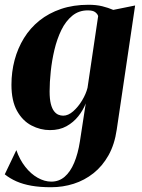

<svg xmlns="http://www.w3.org/2000/svg" viewBox="-34 -534 596 805"><path d="M455.5 9Q446.5 71.5 421 117Q395.5 162.5 358 192.2Q320.5 222 275 236.5Q229.5 251 180 251Q134 251 98.2 244.8Q62.5 238.5 35.2 226.5Q8 214.5 -14 197L34.5 95.5Q48.5 135.5 71.8 165.2Q95 195 123.8 211.2Q152.5 227.5 181 227.5Q213.5 227.5 237.2 207Q261 186.5 277 148.5Q293 110.5 301 59L325.5 -100.5Q314.5 -72 294.2 -46.5Q274 -21 244.8 -4.8Q215.5 11.5 175.5 11.5Q135 11.5 97.8 -8Q60.5 -27.5 37.2 -69.5Q14 -111.5 14 -178.5Q14 -232.5 27.2 -282.2Q40.5 -332 66.5 -374.2Q92.5 -416.5 131.5 -447.8Q170.5 -479 222 -496.5Q273.5 -514 337 -514Q369.5 -514 394.8 -507.8Q420 -501.5 441 -492.5L532.5 -511ZM377.5 -466.5Q375 -475.5 365.2 -483Q355.5 -490.5 334 -490.5Q296.5 -490.5 269 -468Q241.5 -445.5 223.2 -408Q205 -370.5 194.2 -325.2Q183.5 -280 178.8 -234.5Q174 -189 174 -151Q174 -119 179 -99Q184 -79 192.5 -68Q201 -57 211 -53Q221 -49 231 -49Q252 -49 273 -67.5Q294 -86 310.2 -113Q326.5 -140 333 -166Z"/></svg>

Font: Merriweather 144pt ExtraBold
Style: Italic
Weight: 800
Italic angle: -7.8°
Version: Version 2.101